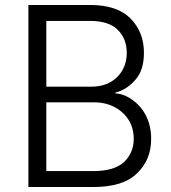

<svg xmlns="http://www.w3.org/2000/svg" viewBox="-20 -749 687 771"><path d="M504 -675Q558 -620 558 -537Q558 -467 524 -429Q490 -389 443 -377V-374Q478 -372 510 -349Q544 -326 565 -287Q587 -245 587 -191Q587 -107 530 -53Q475 2 355 2H94V-729H342Q450 -729 504 -675ZM478 -98Q517 -136 517 -191Q517 -233 498 -265Q477 -299 442 -318Q405 -338 358 -338H166V-62H355Q438 -62 478 -98ZM450 -439Q489 -478 489 -537Q489 -594 452 -630Q416 -665 342 -665H166V-401H348Q410 -401 450 -439Z"/></svg>

Font: Sinter Normal
Style: Regular
Weight: 350
Foundry: Adobe & rsms
Version: Version 1.000